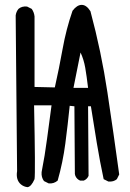

<svg xmlns="http://www.w3.org/2000/svg" viewBox="-20 -777 540 795"><path d="M93.8 -2Q78.1 -3.9 66.4 -13.7Q44.9 -32.2 50.8 -68.4L44.9 -712.9Q46.9 -728.5 56.6 -740.2Q70.3 -752 91.8 -750L111.3 -740.2Q121.1 -726.6 123 -709V-417L207 -415Q224.6 -493.2 239.3 -574.7Q253.9 -656.2 280.3 -732.4Q298.8 -756.8 318.4 -756.8Q337.9 -756.8 354.5 -730.5Q399.4 -563.5 424.8 -394.5Q450.2 -225.6 473.6 -54.7L463.9 -35.2Q450.2 -23.4 428.7 -25.4L409.2 -35.2Q393.6 -108.4 380.9 -184.6Q368.2 -260.7 356.4 -336.9H344.7L346.7 -48.8Q340.8 -35.2 327.1 -29.3H311.5Q297.9 -35.2 292 -48.8L290 -56.6L288.1 -336.9L268.6 -338.9Q260.7 -260.7 250.5 -182.6Q240.2 -104.5 218.8 -29.3Q203.1 -15.6 181.6 -17.6L162.1 -27.3Q150.4 -43 152.3 -64.5Q166 -133.8 174.8 -202.1Q183.6 -270.5 193.4 -340.8H121.1Q127 -58.6 123 -35.2Q109.4 -3.9 93.8 -2ZM344.7 -413.1Q338.9 -461.9 333 -496.1Q327.1 -530.3 313.5 -559.6L284.2 -413.1Z"/></svg>

Font: JasonHandwriting1
Style: Regular
Weight: 400
Version: Version 1.48.20